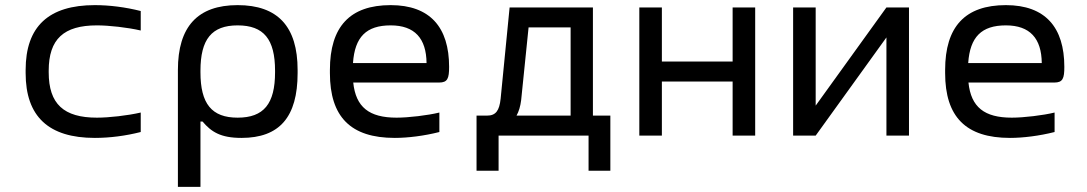

<svg xmlns="http://www.w3.org/2000/svg" viewBox="-20 -529 4240 749"><path d="M80 -256V-244C80 -74 170 9 350 9C408 9 470 1 529 -14V-90C477 -78 405 -70 358 -70C229 -70 170 -123 170 -247V-253C170 -377 229 -430 358 -430C405 -430 477 -422 529 -410V-486C470 -501 407 -509 350 -509C170 -509 80 -426 80 -256Z M1141 -244V-256C1141 -425 1064 -509 907 -509C751 -509 674 -425 674 -256V200H762V-55H770C804 -15 840 9 922 9C1070 9 1141 -72 1141 -244ZM762 -247V-253C762 -376 806 -430 907 -430C1009 -430 1053 -376 1053 -253V-247C1053 -124 1009 -70 907 -70C806 -70 762 -124 762 -247Z M1732 -268C1732 -422 1658 -509 1504 -509C1345 -509 1267 -425 1267 -256V-244C1267 -73 1348 9 1520 9C1571 9 1635 1 1694 -14V-90C1649 -79 1574 -70 1527 -70C1420 -70 1368 -111 1358 -207H1693C1726 -207 1732 -223 1732 -268ZM1357 -283C1364 -385 1409 -430 1504 -430C1598 -430 1643 -379 1644 -283Z M1880 -78H1839V137H1925V0H2276V137H2361V-78H2293V-500H1968L1933 -144C1928 -97 1914 -78 1880 -78ZM1995 -78C2004 -94 2010 -114 2013 -138L2042 -422H2206V-78Z M2474 0H2562V-211H2838V0H2926V-500H2838V-289H2562V-500H2474Z M3074 0H3162L3438 -383V0H3526V-500H3438L3162 -117V-500H3074Z M4132 -268C4132 -422 4058 -509 3904 -509C3745 -509 3667 -425 3667 -256V-244C3667 -73 3748 9 3920 9C3971 9 4035 1 4094 -14V-90C4049 -79 3974 -70 3927 -70C3820 -70 3768 -111 3758 -207H4093C4126 -207 4132 -223 4132 -268ZM3757 -283C3764 -385 3809 -430 3904 -430C3998 -430 4043 -379 4044 -283Z"/></svg>

Font: LT Wave Mono
Style: Regular
Weight: 400
Designer: Daniel Lyons
Version: Version 2.5 (Glyphs App)